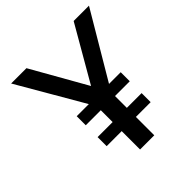

<svg xmlns="http://www.w3.org/2000/svg" viewBox="-188 -838 975 975"><g transform="rotate(-45 299.5 -350.0)"><path d="M390 -347H474V-282H368V-197H474V-132H368V0H266V-132H158V-197H266V-282H158V-347H245L40 -700H150L318 -404L489 -700H599Z"/></g></svg>

Font: Simpel Medium
Style: Regular
Weight: 500
Designer: Janko Jovanovic
Version: Version 1.048;PS 001.048;hotconv 1.0.88;makeotf.lib2.5.64775